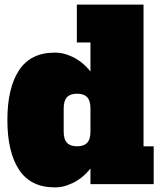

<svg xmlns="http://www.w3.org/2000/svg" viewBox="-20 -798 696 832"><path d="M372 -614H313V-778H602V-164H646V0H372V-68Q363 -56 348 -41.5Q333 -27 313.5 -15Q294 -3 269.5 5.5Q245 14 217 14Q113 14 62.5 -62.5Q12 -139 12 -278Q12 -417 62.5 -493.5Q113 -570 217 -570Q245 -570 269.5 -561.5Q294 -553 313.5 -541Q333 -529 348 -514.5Q363 -500 372 -488ZM256 -228Q256 -194 270.5 -179Q285 -164 314 -164Q343 -164 357.5 -179Q372 -194 372 -228V-328Q372 -362 357.5 -377Q343 -392 314 -392Q285 -392 270.5 -377Q256 -362 256 -328Z"/></svg>

Font: Alfa Slab One
Style: Regular
Weight: 400
Designer: JM Sole
Foundry: JM Sole
Version: Version 1.001